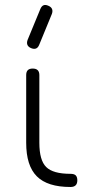

<svg xmlns="http://www.w3.org/2000/svg" viewBox="-20 -746 372 766"><path d="M104 -554C104 -554 104 -554 104 -554C89.5 -560 84.5 -571 90 -586.5C90 -586.5 90 -586.5 90 -586.5C90 -586.5 140.5 -709 140.5 -709C147 -725.5 157.5 -730 173 -723C173 -723 173 -723 173 -723C187.5 -717 192.5 -706 187 -690.5C187 -690.5 187 -690.5 187 -690.5C187 -690.5 136.5 -567.5 136.5 -567.5C130.5 -552 119.5 -547.5 104 -554ZM261.5 0C261.5 0 261.5 0 261.5 0C200 0 155.5 -14 127 -42.5C98.5 -71 84.5 -115.5 84.5 -176.5C84.5 -176.5 84.5 -176.5 84.5 -176.5C84.5 -176.5 84.5 -446.5 84.5 -446.5C84.5 -464 93 -472.5 110.5 -472.5C110.5 -472.5 110.5 -472.5 110.5 -472.5C128 -472.5 137 -464 137 -446.5C137 -446.5 137 -446.5 137 -446.5C137 -446.5 137 -176.5 137 -176.5C137 -130 146 -97.5 164.5 -79.5C182.5 -61.5 215 -52.5 261.5 -52.5C261.5 -52.5 261.5 -52.5 261.5 -52.5C271 -52.5 278 -50.5 282.5 -46C286.5 -41.5 288.5 -35 288.5 -26.5C288.5 -26.5 288.5 -26.5 288.5 -26.5C288.5 -9 279.5 0 261.5 0Z"/></svg>

Font: Jura-Fortis-Regular
Style: Regular
Weight: 500
Designer: Daniel Johnson, Alexei Vanyashin, Mirko Velimirovic
Foundry: Daniel Johnson
Version: ""